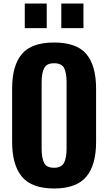

<svg xmlns="http://www.w3.org/2000/svg" viewBox="-20 -1062 616 1093"><path d="M104 -57C67 -102 49 -168 49 -255V-557C49 -644 67 -710 104 -754C141 -798 202 -820 288 -820C373 -820 435 -798 472 -754C509 -709 527 -644 527 -557V-254C527 -167 509 -102 472 -57C435 -12 373 11 288 11C202 11 141 -12 104 -57ZM345 -136C354 -155 359 -181 359 -214V-597C359 -630 354 -656 345 -675C335 -693 316 -702 288 -702C260 -702 241 -693 232 -675C222 -656 217 -630 217 -597V-214C217 -180 222 -154 231 -135C240 -116 259 -107 288 -107C316 -107 335 -117 345 -136ZM121 -1042H246V-902H121ZM329 -1042H455V-902H329Z"/></svg>

Font: Oswald SemiBold
Style: Regular
Weight: 400
Version: Version